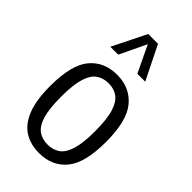

<svg xmlns="http://www.w3.org/2000/svg" viewBox="-248 -885 972 972"><g transform="rotate(45 238.0 -399.0)"><path d="M238 9.5Q177 9.5 132 -18.5Q87 -46.5 62.5 -108.2Q38 -170 38 -270.5Q38 -422 91.5 -486.5Q145 -551 238 -551Q330 -551 384.2 -486Q438.5 -421 438.5 -271Q438.5 -119.5 384.8 -55Q331 9.5 238 9.5ZM238 -51.5Q276 -51.5 303.5 -70.2Q331 -89 346 -136.2Q361 -183.5 361 -269Q361 -356 345.8 -404Q330.5 -452 303 -471Q275.5 -490 238 -490Q200.5 -490 173 -471.2Q145.5 -452.5 130.5 -405.2Q115.5 -358 115.5 -272.5Q115.5 -185.5 130.2 -137.5Q145 -89.5 172.8 -70.5Q200.5 -51.5 238 -51.5ZM113 -626.5 203 -808H273L363 -626.5H306.5L238 -770L169.5 -626.5Z"/></g></svg>

Font: Encode Sans Condensed Condensed
Style: Regular
Weight: 400
Width: 3
Designer: Multiple Designers
Foundry: Impallari Type
Version: Version 3.000; ttfautohint (v1.8.3) -l 8 -r 50 -G 200 -x 14 